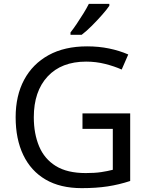

<svg xmlns="http://www.w3.org/2000/svg" viewBox="-20 -964 768 994"><path d="M407 -377H654V-27Q596 -8 537 1Q478 10 403 10Q292 10 216 -34.5Q140 -79 100.5 -161.5Q61 -244 61 -357Q61 -469 105 -551Q149 -633 231.5 -678.5Q314 -724 431 -724Q491 -724 544.5 -713Q598 -702 644 -682L610 -604Q572 -621 524.5 -633Q477 -645 426 -645Q298 -645 226.5 -568Q155 -491 155 -357Q155 -272 182.5 -206.5Q210 -141 269 -104.5Q328 -68 424 -68Q471 -68 504 -73Q537 -78 564 -85V-297H407ZM546 -944V-934Q534 -916 509 -887.5Q484 -859 455.5 -830.5Q427 -802 403 -784H345V-796Q360 -815 377.5 -841Q395 -867 412 -894.5Q429 -922 440 -944Z"/></svg>

Font: Noto IKEA Latin
Style: Regular
Weight: 400
Designer: Monotype Design Team
Foundry: Monotype Imaging Inc.
Version: Version 1.0